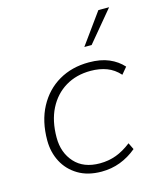

<svg xmlns="http://www.w3.org/2000/svg" viewBox="-107 -775 728 864"><g transform="rotate(-15 257.0 -343.0)"><path d="M260 10Q196 10 151 -17Q106 -44 82.5 -89Q59 -134 59 -189Q59 -278 94 -343.5Q129 -409 190 -444.5Q251 -480 330 -480Q385 -480 423.5 -463.5Q462 -447 488 -418L462 -387Q436 -416 402.5 -428.5Q369 -441 328 -441Q261 -441 210.5 -410.5Q160 -380 131.5 -324Q103 -268 103 -190Q103 -120 144.5 -74Q186 -28 262 -28Q302 -28 337.5 -41Q373 -54 409 -82L424 -51Q388 -21 347 -5.5Q306 10 260 10ZM329 -552 433 -696H483L363 -552Z"/></g></svg>

Font: Gantari ExtraLight
Style: Italic
Weight: 250
Italic angle: -10°
Designer: Anugrah Pasau
Foundry: Lafontype
Version: Version 1.000